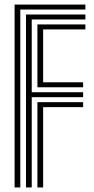

<svg xmlns="http://www.w3.org/2000/svg" viewBox="-20 -820 412 840"><path d="M43.9 0V-800H353.6V-778.3H68.8V0ZM143.7 0V-373H343.6V-351.3H168.7V0ZM93.8 0V-756.5H353.6V-734.8H118.8V-416.5H343.6V-394.8H118.8V0ZM143.7 -438.2V-713.1H353.6V-691.3H168.7V-460H343.6V-438.2Z"/></svg>

Font: Big Shoulders Inline Display SC Thin
Style: Regular
Weight: 100
Designer: Patric King
Foundry: XO Type Co
Version: Version 2.002